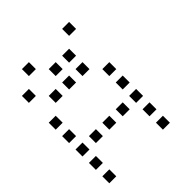

<svg xmlns="http://www.w3.org/2000/svg" viewBox="-206 -906 1013 1013"><g transform="rotate(-45 300.0 -400.0)"><path d="M125 -776Q124 -776 124 -776Q124 -776 124 -775V-725Q124 -724 124 -724Q124 -724 125 -724H175Q176 -724 176 -724Q176 -724 176 -725V-775Q176 -776 176 -776Q176 -776 175 -776ZM425 -776Q424 -776 424 -776Q424 -776 424 -775V-725Q424 -724 424 -724Q424 -724 425 -724H475Q476 -724 476 -724Q476 -724 476 -725V-775Q476 -776 476 -776Q476 -776 475 -776ZM25 -676Q24 -676 24 -676Q24 -676 24 -675V-625Q24 -624 24 -624Q24 -624 25 -624H75Q76 -624 76 -624Q76 -624 76 -625V-675Q76 -676 76 -676Q76 -676 75 -676ZM225 -676Q224 -676 224 -676Q224 -676 224 -675V-625Q224 -624 224 -624Q224 -624 225 -624H275Q276 -624 276 -624Q276 -624 276 -625V-675Q276 -676 276 -676Q276 -676 275 -676ZM325 -676Q324 -676 324 -676Q324 -676 324 -675V-625Q324 -624 324 -624Q324 -624 325 -624H375Q376 -624 376 -624Q376 -624 376 -625V-675Q376 -676 376 -676Q376 -676 375 -676ZM125 -576Q124 -576 124 -576Q124 -576 124 -575V-525Q124 -524 124 -524Q124 -524 125 -524H175Q176 -524 176 -524Q176 -524 176 -525V-575Q176 -576 176 -576Q176 -576 175 -576ZM225 -576Q224 -576 224 -576Q224 -576 224 -575V-525Q224 -524 224 -524Q224 -524 225 -524H275Q276 -524 276 -524Q276 -524 276 -525V-575Q276 -576 276 -576Q276 -576 275 -576ZM325 -576Q324 -576 324 -576Q324 -576 324 -575V-525Q324 -524 324 -524Q324 -524 325 -524H375Q376 -524 376 -524Q376 -524 376 -525V-575Q376 -576 376 -576Q376 -576 375 -576ZM25 -476Q24 -476 24 -476Q24 -476 24 -475V-425Q24 -424 24 -424Q24 -424 25 -424H75Q76 -424 76 -424Q76 -424 76 -425V-475Q76 -476 76 -476Q76 -476 75 -476ZM425 -476Q424 -476 424 -476Q424 -476 424 -475V-425Q424 -424 424 -424Q424 -424 425 -424H475Q476 -424 476 -424Q476 -424 476 -425V-475Q476 -476 476 -476Q476 -476 475 -476ZM25 -376Q24 -376 24 -376Q24 -376 24 -375V-325Q24 -324 24 -324Q24 -324 25 -324H75Q76 -324 76 -324Q76 -324 76 -325V-375Q76 -376 76 -376Q76 -376 75 -376ZM425 -376Q424 -376 424 -376Q424 -376 424 -375V-325Q424 -324 424 -324Q424 -324 425 -324H475Q476 -324 476 -324Q476 -324 476 -325V-375Q476 -376 476 -376Q476 -376 475 -376ZM25 -276Q24 -276 24 -276Q24 -276 24 -275V-225Q24 -224 24 -224Q24 -224 25 -224H75Q76 -224 76 -224Q76 -224 76 -225V-275Q76 -276 76 -276Q76 -276 75 -276ZM125 -276Q124 -276 124 -276Q124 -276 124 -275V-225Q124 -224 124 -224Q124 -224 125 -224H175Q176 -224 176 -224Q176 -224 176 -225V-275Q176 -276 176 -276Q176 -276 175 -276ZM225 -276Q224 -276 224 -276Q224 -276 224 -275V-225Q224 -224 224 -224Q224 -224 225 -224H275Q276 -224 276 -224Q276 -224 276 -225V-275Q276 -276 276 -276Q276 -276 275 -276ZM325 -276Q324 -276 324 -276Q324 -276 324 -275V-225Q324 -224 324 -224Q324 -224 325 -224H375Q376 -224 376 -224Q376 -224 376 -225V-275Q376 -276 376 -276Q376 -276 375 -276ZM425 -276Q424 -276 424 -276Q424 -276 424 -275V-225Q424 -224 424 -224Q424 -224 425 -224H475Q476 -224 476 -224Q476 -224 476 -225V-275Q476 -276 476 -276Q476 -276 475 -276ZM25 -176Q24 -176 24 -176Q24 -176 24 -175V-125Q24 -124 24 -124Q24 -124 25 -124H75Q76 -124 76 -124Q76 -124 76 -125V-175Q76 -176 76 -176Q76 -176 75 -176ZM425 -176Q424 -176 424 -176Q424 -176 424 -175V-125Q424 -124 424 -124Q424 -124 425 -124H475Q476 -124 476 -124Q476 -124 476 -125V-175Q476 -176 476 -176Q476 -176 475 -176ZM25 -76Q24 -76 24 -76Q24 -76 24 -75V-25Q24 -24 24 -24Q24 -24 25 -24H75Q76 -24 76 -24Q76 -24 76 -25V-75Q76 -76 76 -76Q76 -76 75 -76ZM425 -76Q424 -76 424 -76Q424 -76 424 -75V-25Q424 -24 424 -24Q424 -24 425 -24H475Q476 -24 476 -24Q476 -24 476 -25V-75Q476 -76 476 -76Q476 -76 475 -76Z"/></g></svg>

Font: Doto
Style: Regular
Weight: 400
Monospace: yes
Version: Version 1.000